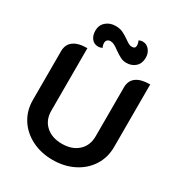

<svg xmlns="http://www.w3.org/2000/svg" viewBox="-213 -1058 1122 1207"><g transform="rotate(30 348.5 -455.0)"><path d="M54 -255V-610Q54 -658 88 -683.5Q122 -709 188 -709V-255Q188 -188 232 -148Q276 -108 349 -108Q422 -108 466 -148Q510 -188 510 -255V-610Q510 -659 544 -684Q578 -709 644 -709V-255Q644 -179 606 -119Q568 -59 500.5 -25Q433 9 349 9Q265 9 197.5 -25Q130 -59 92 -119Q54 -179 54 -255ZM176 -830Q176 -870 204 -894.5Q232 -919 273 -919Q304 -919 326 -908.5Q348 -898 375 -879Q392 -867 402.5 -861.5Q413 -856 424 -856Q450 -856 450 -878Q450 -890 446.5 -900Q443 -910 442 -912Q454 -919 471 -919Q498 -919 517 -896Q536 -873 536 -840Q536 -798 510 -774.5Q484 -751 445 -751Q421 -751 401 -761.5Q381 -772 354 -791Q334 -806 320 -813Q306 -820 293 -820Q279 -820 270.5 -812Q262 -804 262 -790Q262 -773 270 -759Q257 -751 240 -751Q211 -751 193.5 -773Q176 -795 176 -830Z"/></g></svg>

Font: K2D
Style: Bold
Weight: 700
Designer: Katatrad Aksorn Co.,Ltd.
Foundry: Cadson Demak Co.,Ltd.
Version: Version 1.000; ttfautohint (v1.6)